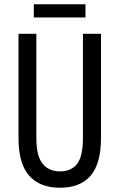

<svg xmlns="http://www.w3.org/2000/svg" viewBox="-20 -873 562 903"><path d="M455 -224Q455 -103 406 -46.5Q357 10 262 10Q167 10 117 -47Q67 -104 67 -223V-714H151V-222Q151 -140 180 -103.5Q209 -67 262 -67Q316 -67 343 -103Q370 -139 370 -223V-714H455ZM382 -853V-791H139V-853Z"/></svg>

Font: Noto Sans Georgian ExtraCondensed
Style: Regular
Weight: 400
Width: 2
Designer: Monotype Design Team, Akaki Razmadze
Foundry: Google LLC
Version: Version 2.005; ttfautohint (v1.8.4.7-5d5b)